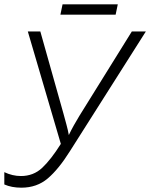

<svg xmlns="http://www.w3.org/2000/svg" viewBox="-25 -860 696 890"><path d="M74 10Q146 10 196.5 -33Q247 -76 299 -159L651 -714H586L343 -323Q330 -302 317 -278.5Q304 -255 294 -234Q290 -257 283 -282.5Q276 -308 269 -334L162 -714H104L257 -193Q211 -120 170.5 -82Q130 -44 72 -44Q33 -44 -5 -62V-5Q29 10 74 10ZM255 -792 265 -840H521L511 -792Z"/></svg>

Font: Noto Sans UI Light
Style: Italic
Weight: 300
Italic angle: -12°
Designer: Monotype Design Team
Foundry: Monotype Imaging Inc.
Version: Version 1.901